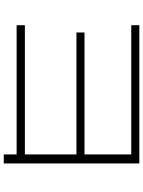

<svg xmlns="http://www.w3.org/2000/svg" viewBox="104 -825 730 978"><g transform="rotate(90 469.0 -336.0)"><path d="M766.6 -55.7H108.4V-97.7H766.6V-360.4H145.5V-401.4H766.6V-639.6H108.4V-680.7H812.5V9.8H766.6Z"/></g></svg>

Font: Pretendard JP ExtraLight
Style: Regular
Weight: 200
Designer: Base glyphs from Inter by Rasmus Andersson; Hangeul glyphs from Noto Sans CJK(Source Han Sans) by Jang Soo-young and Kan
Foundry: Kil Hyung-jin
Version: Version 1.309